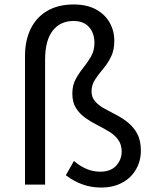

<svg xmlns="http://www.w3.org/2000/svg" viewBox="-20 -827 683 860"><path d="M433 13Q387 13 348 -1.5Q309 -16 275 -42L311 -106Q341 -81 369.5 -69.5Q398 -58 429 -58Q476 -58 500.5 -85Q525 -112 525 -148Q525 -180 509 -201.5Q493 -223 468 -238Q443 -253 414.5 -267.5Q386 -282 361 -300Q336 -318 320 -343.5Q304 -369 304 -408Q304 -445 319 -472.5Q334 -500 353 -523.5Q372 -547 387.5 -573.5Q403 -600 403 -635Q403 -678 379 -705.5Q355 -733 309 -733Q250 -733 216 -689.5Q182 -646 182 -559V0H92V-576Q92 -646 117.5 -698Q143 -750 192 -778.5Q241 -807 310 -807Q369 -807 409.5 -785Q450 -763 471 -726Q492 -689 492 -644Q492 -602 477 -572Q462 -542 441.5 -518Q421 -494 405.5 -470Q390 -446 390 -418Q390 -391 406 -373Q422 -355 447 -341Q472 -327 500.5 -312.5Q529 -298 554 -277.5Q579 -257 595 -227.5Q611 -198 611 -152Q611 -106 589 -68Q567 -30 527 -8.5Q487 13 433 13Z"/></svg>

Font: Noto Sans SC Thin
Style: Regular
Weight: 400
Version: Version 2.004-H2;hotconv 1.0.118;makeotfexe 2.5.65603